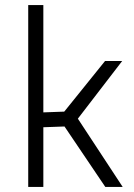

<svg xmlns="http://www.w3.org/2000/svg" viewBox="-20 -742 532 762"><path d="M152 0V-237L236 -240L398 0H467L289 -271L465 -500H397L235 -299L152 -296V-722H92V0Z"/></svg>

Font: TitilliumText22L
Style: 250 wt
Weight: 300
Designer: Campivisivi
Foundry: Campivisivi
Version: 1.000